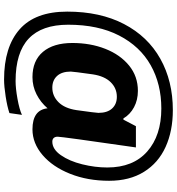

<svg xmlns="http://www.w3.org/2000/svg" viewBox="18 -756 890 967"><g transform="rotate(90 463.5 -272.0)"><path d="M890 -376Q890 -268 855 -180Q820 -92 760.5 -41Q701 10 631 10Q533 10 525 -66Q495 -31 454.5 -10.5Q414 10 368 10Q285 10 240.5 -43Q196 -96 196 -191Q196 -282 225.5 -357Q255 -432 309.5 -476.5Q364 -521 437 -521Q483 -521 519.5 -501.5Q556 -482 576 -448H582L615 -511H722Q668 -137 668 -117Q668 -104 674.5 -97Q681 -90 693 -90Q731 -90 761 -133Q791 -176 807 -240.5Q823 -305 823 -367Q823 -497 742.5 -568Q662 -639 526 -639Q403 -639 308 -585.5Q213 -532 158.5 -426.5Q104 -321 104 -170Q104 -37 174 29Q244 95 388 95Q424 95 477 85.5Q530 76 558 63L549 126Q517 137 465.5 145Q414 153 380 153Q216 153 127 74.5Q38 -4 38 -165Q38 -331 100.5 -451Q163 -571 275.5 -634Q388 -697 534 -697Q639 -697 719.5 -660.5Q800 -624 845 -551.5Q890 -479 890 -376ZM354 -294Q340 -194 340 -183Q340 -138 362 -114Q384 -90 421 -90Q463 -90 494 -121Q525 -152 534 -211Q548 -311 548 -322Q548 -367 526 -391Q504 -415 467 -415Q424 -415 393.5 -384Q363 -353 354 -294Z"/></g></svg>

Font: Chivo
Style: Bold Italic
Weight: 700
Italic angle: -8.05°
Designer: Hector Gatti
Foundry: Omnibus-Type
Version: Version 1.007